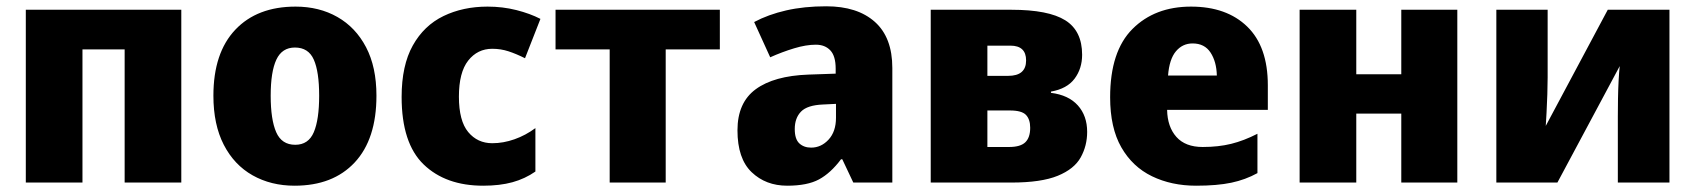

<svg xmlns="http://www.w3.org/2000/svg" viewBox="-20 -580 5386 610"><path d="M556 -549V0H376V-423H242V0H62V-549Z M1176 -276Q1176 -138 1107 -64Q1038 10 916 10Q841 10 782.5 -23Q724 -56 691 -120Q658 -184 658 -276Q658 -412 727.5 -485.5Q797 -559 919 -559Q994 -559 1052 -526Q1110 -493 1143 -430Q1176 -367 1176 -276ZM840 -276Q840 -200 857.5 -160Q875 -120 918 -120Q960 -120 977 -160Q994 -200 994 -276Q994 -352 977 -390.5Q960 -429 917 -429Q876 -429 858 -390.5Q840 -352 840 -276Z M1515 10Q1396 10 1326 -57.5Q1256 -125 1256 -272Q1256 -372 1291.5 -435.5Q1327 -499 1389 -529Q1451 -559 1529 -559Q1577 -559 1620.5 -548Q1664 -537 1697 -520L1648 -395Q1620 -409 1595.5 -417Q1571 -425 1544 -425Q1497 -425 1467.5 -387.5Q1438 -350 1438 -273Q1438 -196 1467.5 -160.5Q1497 -125 1544 -125Q1579 -125 1614.5 -137.5Q1650 -150 1681 -173V-35Q1648 -12 1608 -1Q1568 10 1515 10Z M2267 -423H2095V0H1917V-423H1745V-549H2267Z M2605 -560Q2704 -560 2759.5 -510.5Q2815 -461 2815 -364V0H2691L2656 -74H2652Q2619 -30 2582 -10Q2545 10 2481 10Q2413 10 2368 -33Q2323 -76 2323 -166Q2323 -254 2381 -296.5Q2439 -339 2548 -343L2635 -346V-362Q2635 -402 2618 -420Q2601 -438 2572 -438Q2541 -438 2503 -426.5Q2465 -415 2427 -398L2376 -510Q2421 -534 2478 -547Q2535 -560 2605 -560ZM2636 -250 2595 -248Q2545 -246 2525 -225.5Q2505 -205 2505 -170Q2505 -138 2519.5 -124.5Q2534 -111 2557 -111Q2589 -111 2612.5 -136.5Q2636 -162 2636 -206Z M3418 -406Q3418 -362 3394 -330Q3370 -298 3319 -289V-285Q3375 -278 3404.5 -245Q3434 -212 3434 -161Q3434 -117 3413.5 -80Q3393 -43 3340.5 -21.5Q3288 0 3193 0H2937V-549H3193Q3311 -549 3364.5 -515.5Q3418 -482 3418 -406ZM3240 -388Q3240 -435 3190 -435H3117V-339H3183Q3240 -339 3240 -388ZM3253 -174Q3253 -201 3239.5 -215Q3226 -229 3189 -229H3117V-113H3186Q3222 -113 3237.5 -128Q3253 -143 3253 -174Z M3764 -559Q3877 -559 3942.5 -495.5Q4008 -432 4008 -309V-231H3688Q3689 -177 3717.5 -145Q3746 -113 3801 -113Q3851 -113 3891.5 -123Q3932 -133 3975 -155V-30Q3937 -9 3892 0.5Q3847 10 3780 10Q3702 10 3640 -20Q3578 -50 3542.5 -112Q3507 -174 3507 -271Q3507 -417 3578 -488Q3649 -559 3764 -559ZM3769 -442Q3737 -442 3716 -417Q3695 -392 3691 -340H3846Q3845 -384 3826 -413Q3807 -442 3769 -442Z M4289 -549V-344H4432V-549H4610V0H4432V-219H4289V0H4109V-549Z M4897 -549V-334Q4897 -311 4896 -280.5Q4895 -250 4893.5 -222Q4892 -194 4891 -180L5088 -549H5284V0H5120V-210Q5120 -236 5120.5 -266.5Q5121 -297 5122.5 -324.5Q5124 -352 5126 -370L4928 0H4734V-549Z"/></svg>

Font: Noto Sans Disp ExtBd
Style: Regular
Weight: 800
Designer: Monotype Design Team
Foundry: Monotype Imaging Inc.
Version: Version 2.000;GOOG;noto-source:20170915:90ef993387c0; ttfaut